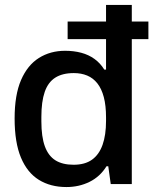

<svg xmlns="http://www.w3.org/2000/svg" viewBox="-20 -743 619 775"><path d="M248 12Q184 12 137 -17Q90 -46 64.5 -107Q39 -168 39 -265Q39 -360 65 -420Q91 -480 137 -509Q183 -538 243 -538Q278 -538 308 -530Q338 -522 361.5 -505Q385 -488 401 -462H408V-723H512V0H427L417 -72H410Q384 -30 341.5 -9Q299 12 248 12ZM277 -78Q323 -78 351.5 -98.5Q380 -119 394 -158.5Q408 -198 408 -255V-269Q408 -317 399 -351Q390 -385 373 -406.5Q356 -428 332 -438Q308 -448 278 -448Q232 -448 203 -429.5Q174 -411 160.5 -372Q147 -333 147 -271V-253Q147 -191 161 -152.5Q175 -114 203.5 -96Q232 -78 277 -78ZM253 -585V-656H579V-585Z"/></svg>

Font: Archivo SemiBold Medium
Style: Regular
Weight: 500
Version: Version 2.001